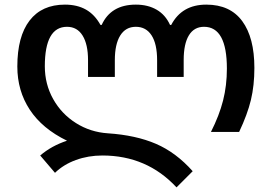

<svg xmlns="http://www.w3.org/2000/svg" viewBox="-20 -571 1176 831"><path d="M423 102Q362 102 308.5 121.5Q255 141 218 177L154 102Q203 60 270 38Q163 -14 109 -96Q55 -178 55 -283Q55 -413 108 -482Q161 -551 261 -551Q314 -551 352 -529.5Q390 -508 415 -463H420Q460 -551 568 -551Q620 -551 658 -529Q696 -507 716 -463H721Q767 -551 873 -551Q976 -551 1028.5 -479.5Q1081 -408 1081 -277Q1081 -201 1066 -138.5Q1051 -76 1015 0H893Q929 -71 945.5 -136Q962 -201 962 -274Q962 -455 863 -455Q820 -455 797.5 -418Q775 -381 775 -311V-238H660V-310Q660 -381 636 -418Q612 -455 568 -455Q524 -455 500.5 -417.5Q477 -380 477 -310V-238H361V-311Q361 -379 337.5 -417Q314 -455 270 -455Q174 -455 174 -284Q174 -207 210 -142.5Q246 -78 308.5 -38.5Q371 1 447 6Q568 14 655 51.5Q742 89 814 170L744 240Q616 102 423 102Z"/></svg>

Font: Noto Sans Georgian Medium
Style: Regular
Weight: 500
Designer: Monotype Design team
Foundry: Monotype Imaging Inc.
Version: Version 1.000